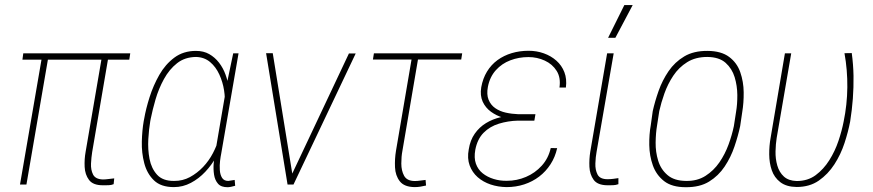

<svg xmlns="http://www.w3.org/2000/svg" viewBox="-20 -743 3515 773"><path d="M504.4 -528.3 500.5 -502.9H70.3L73.7 -528.3ZM177.2 -528.3 86.4 0H60.5L151.4 -528.3ZM392.6 -528.3H418.9L351.1 -130.9Q347.7 -109.9 346.4 -84.5Q345.2 -59.1 354.7 -40.3Q364.3 -21.5 394 -20.5Q404.8 -20.5 416.7 -22.2Q428.7 -23.9 439.9 -24.9L437.5 -1.5Q428.2 2.4 417.2 2.7Q406.2 2.9 393.6 2.9Q354.5 2.9 338.4 -18.6Q322.3 -40 320.8 -71Q319.3 -102.1 324.7 -131.8Z M558.6 -255.4 560.5 -265.1Q567.4 -305.2 582.3 -352.1Q597.2 -398.9 621.3 -441.4Q645.5 -483.9 681.9 -511Q718.3 -538.1 769 -538.1Q799.8 -538.1 822.5 -525.1Q845.2 -512.2 861.8 -490.7Q878.4 -469.2 887.9 -442.9Q897.5 -416.5 901.4 -388.9Q905.3 -361.3 903.3 -336.4L877 -176.8Q868.7 -144.5 850.6 -111.8Q832.5 -79.1 806.6 -51.5Q780.8 -23.9 748.5 -6.8Q716.3 10.3 680.2 10.3Q627.9 10.3 599.9 -16.8Q571.8 -43.9 560.8 -85.9Q549.8 -127.9 551 -173.1Q552.2 -218.3 558.6 -255.4ZM586.9 -265.1 585 -255.4Q579.6 -224.1 577.1 -182.9Q574.7 -141.6 582 -103.3Q589.4 -64.9 612.3 -39.6Q635.3 -14.2 680.7 -14.6Q715.3 -14.2 744.6 -30Q773.9 -45.9 797.6 -70.8Q821.3 -95.7 837.4 -126.7Q853.5 -157.7 862.3 -188.5L884.3 -318.4Q887.2 -346.2 882.1 -379.4Q877 -412.6 863 -443.1Q849.1 -473.6 825.9 -493.2Q802.7 -512.7 769.5 -513.7Q724.1 -513.2 692.9 -488.5Q661.6 -463.9 640.1 -424.8Q618.7 -385.7 606.2 -342.8Q593.8 -299.8 586.9 -265.1ZM918.9 -528.3H940.4L870.6 -124.5Q868.2 -113.3 866 -95.5Q863.8 -77.6 865 -58.6Q866.2 -39.6 874 -27.1Q881.8 -14.6 898.9 -14.6Q905.8 -15.1 912.1 -16.6Q918.5 -18.1 924.8 -18.6L926.8 4.9Q919.4 6.8 912.6 8.5Q905.8 10.3 897.5 10.7Q870.6 11.2 857.9 -3.2Q845.2 -17.6 841.8 -39.8Q838.4 -62 840.3 -85Q842.3 -107.9 845.7 -124.5L896 -418.9Z M1149.4 -28.8 1384.8 -527.8H1412.1L1161.6 0H1138.2ZM1078.1 -528.8 1159.2 -28.8 1160.6 0H1137.7L1051.3 -528.8Z M1840.8 -528.3 1836.9 -503.4H1481.4L1485.4 -528.3ZM1641.1 -528.3H1667L1600.1 -135.7Q1595.7 -112.8 1595.7 -84.5Q1595.7 -56.2 1606.9 -35.4Q1618.2 -14.6 1649.4 -14.2Q1660.6 -14.2 1671.6 -15.9Q1682.6 -17.6 1693.4 -18.6L1695.3 3.9Q1683.6 6.8 1672.4 8.5Q1661.1 10.3 1649.4 10.3Q1607.4 9.8 1589.6 -13.2Q1571.8 -36.1 1570.3 -69.6Q1568.8 -103 1574.2 -135.7Z M2062.5 -279.3H2134.3L2131.3 -257.3H2064.9Q2025.4 -256.3 1988.8 -245.1Q1952.1 -233.9 1927 -208.5Q1901.9 -183.1 1893.6 -140.1Q1887.7 -107.4 1896 -84Q1904.3 -60.5 1923.1 -45.4Q1941.9 -30.3 1967.3 -22.5Q1992.7 -14.6 2020.5 -15.1Q2061 -15.1 2097.7 -30.8Q2134.3 -46.4 2161.1 -75.9Q2188 -105.5 2197.3 -147L2223.1 -146.5Q2215.3 -110.8 2196.5 -81.8Q2177.7 -52.7 2150.9 -32.2Q2124 -11.7 2090.6 -0.7Q2057.1 10.3 2019.5 10.3Q1985.4 9.8 1955.3 -0.2Q1925.3 -10.3 1903.3 -29.5Q1881.3 -48.8 1870.8 -77.1Q1860.4 -105.5 1867.2 -141.6Q1873 -178.7 1891.4 -204.8Q1909.7 -231 1936.5 -247.3Q1963.4 -263.7 1995.8 -271.2Q2028.3 -278.8 2062.5 -279.3ZM2131.8 -259.8H2063.5Q2035.6 -260.3 2007.3 -268.6Q1979 -276.9 1956.8 -293Q1934.6 -309.1 1923.3 -333.7Q1912.1 -358.4 1917.5 -391.6Q1923.8 -427.2 1940.7 -454.8Q1957.5 -482.4 1982.9 -501Q2008.3 -519.5 2040.3 -529.1Q2072.3 -538.6 2107.9 -538.6Q2140.6 -538.6 2169.4 -528.3Q2198.2 -518.1 2220 -498.8Q2241.7 -479.5 2252.2 -452.4Q2262.7 -425.3 2258.3 -390.6H2232.4Q2238.3 -430.2 2221.2 -457.5Q2204.1 -484.9 2173.3 -499Q2142.6 -513.2 2107.4 -513.2Q2068.8 -513.2 2034.7 -500.2Q2000.5 -487.3 1976.3 -460.4Q1952.1 -433.6 1944.3 -393.6Q1938.5 -362.8 1947 -341.6Q1955.6 -320.3 1973.9 -307.6Q1992.2 -294.9 2016.1 -289.6Q2040 -284.2 2066.4 -283.2H2135.7Z M2424.3 -528.3H2450.7L2381.8 -131.3Q2377.9 -110.8 2377 -85.2Q2376 -59.6 2385.7 -40.5Q2395.5 -21.5 2425.8 -21.5Q2437 -21.5 2448.5 -22.9Q2460 -24.4 2469.7 -25.9V-1.5Q2459 2.4 2448 2.7Q2437 2.9 2424.8 2.9Q2385.7 2.4 2370.1 -19Q2354.5 -40.5 2353 -71.3Q2351.6 -102.1 2356.4 -131.8ZM2428.2 -590.8 2493.7 -722.7H2527.3L2457.5 -590.8Z M2600.1 -239.3 2607.9 -295.4Q2616.7 -335 2631.6 -377.2Q2646.5 -419.4 2671.6 -456.3Q2696.8 -493.2 2734.9 -515.9Q2772.9 -538.6 2829.1 -538.1Q2883.8 -537.6 2915.5 -513.9Q2947.3 -490.2 2960.4 -452.1Q2973.6 -414.1 2974.1 -371.6Q2974.6 -329.1 2968.3 -292L2960 -235.4Q2951.7 -196.3 2937 -153.1Q2922.4 -109.9 2897.5 -72.5Q2872.6 -35.2 2835 -12Q2797.4 11.2 2740.7 10.7Q2685.1 10.7 2653.6 -13.9Q2622.1 -38.6 2608.4 -77.1Q2594.7 -115.7 2594 -158.9Q2593.3 -202.1 2600.1 -239.3ZM2634.3 -295.9 2625.5 -238.8Q2620.1 -207.5 2619.6 -169.2Q2619.1 -130.9 2629.9 -95.9Q2640.6 -61 2667.5 -38.1Q2694.3 -15.1 2741.7 -14.6Q2787.1 -13.7 2820.3 -34.9Q2853.5 -56.2 2876.2 -89.1Q2898.9 -122.1 2913.1 -160.9Q2927.2 -199.7 2934.6 -235.4L2943.4 -292.5Q2948.7 -322.8 2948.5 -360.4Q2948.2 -397.9 2937.7 -432.4Q2927.2 -466.8 2901.4 -490Q2875.5 -513.2 2827.6 -513.7Q2780.3 -513.7 2746.6 -492.7Q2712.9 -471.7 2690.7 -438.2Q2668.5 -404.8 2655 -366.9Q2641.6 -329.1 2634.3 -295.9Z M3140.1 -528.3H3165.5L3106.9 -187.5Q3103 -163.1 3102.3 -133.5Q3101.6 -104 3109.4 -76.7Q3117.2 -49.3 3136 -32.2Q3154.8 -15.1 3187.5 -14.2Q3231.9 -14.2 3263.9 -37.8Q3295.9 -61.5 3318.8 -97.9Q3341.8 -134.3 3355.7 -175.8Q3369.6 -217.3 3376.5 -253.4Q3390.6 -321.3 3391.4 -391.4Q3392.1 -461.4 3379.9 -528.8L3409.2 -529.3Q3415.5 -482.9 3416.3 -437.3Q3417 -391.6 3413.6 -345.9Q3410.2 -300.3 3402.8 -253.9Q3395 -212.9 3380.1 -167.2Q3365.2 -121.6 3339.4 -81.5Q3313.5 -41.5 3276.6 -15.9Q3239.7 9.8 3187.5 9.8Q3146 9.3 3121.6 -9.5Q3097.2 -28.3 3087.2 -57.6Q3077.1 -86.9 3076.9 -121.6Q3076.7 -156.2 3082.5 -188Z"/></svg>

Font: Roboto Condensed Thin
Style: Italic
Weight: 250
Italic angle: -12°
Designer: Christian Robertson
Foundry: Google
Version: Version 3.008; 2023